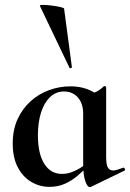

<svg xmlns="http://www.w3.org/2000/svg" viewBox="-20 -751 532 785"><path d="M182 13Q142 13 107.5 -7.5Q73 -28 52.5 -67.5Q32 -107 32 -164Q32 -220 51.5 -263Q71 -306 104.5 -336.5Q138 -367 180.5 -382.5Q223 -398 268 -398Q306 -398 337 -386.5Q368 -375 393 -352L320 -288Q320 -314 310.5 -334Q301 -354 283.5 -365.5Q266 -377 242 -377Q208 -377 184 -353.5Q160 -330 147.5 -290Q135 -250 135 -198Q135 -123 161 -81.5Q187 -40 233 -40Q253 -40 271.5 -46.5Q290 -53 307 -63.5Q324 -74 337 -84L345 -77Q324 -56 300 -35Q276 -14 247 -0.5Q218 13 182 13ZM347 14Q337 14 328.5 -11Q320 -36 320 -82V-359Q348 -366 367 -373Q386 -380 404 -398Q406 -400 410 -398.5Q414 -397 414 -394V-109Q414 -78 421 -66Q428 -54 442 -54Q449 -54 459.5 -57Q470 -60 483 -65Q487 -67 490 -61.5Q493 -56 490 -54L352 13Q350 14 347 14ZM143 -727Q142 -731 156 -731Q170 -731 190 -728.5Q210 -726 225.5 -722.5Q241 -719 242 -716L274 -476Q274 -474 269.5 -472.5Q265 -471 264 -474Z"/></svg>

Font: Cormorant Infant Light
Style: Bold
Weight: 700
Version: Version 4.001